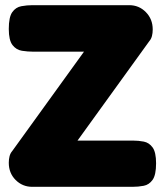

<svg xmlns="http://www.w3.org/2000/svg" viewBox="-20 -712 638 743"><path d="M105 11Q67 11 40.5 -15.5Q14 -42 14 -82Q14 -96 17 -107.5Q20 -119 27 -127L305 -512H109Q87 -512 65 -515.5Q43 -519 28.5 -537.5Q14 -556 14 -600Q14 -646 27.5 -665Q41 -684 62.5 -688Q84 -692 106 -692H480Q518 -692 544.5 -665Q571 -638 571 -598Q571 -584 568 -572.5Q565 -561 558 -553L280 -168H494Q516 -168 536.5 -164Q557 -160 570.5 -141.5Q584 -123 584 -80Q584 -35 570.5 -16Q557 3 536 7Q515 11 492 11Z"/></svg>

Font: Fredoka
Style: Bold
Weight: 700
Designer: Ben Nathan
Foundry: Milena B. Brandão, Ben Nathan
Version: Version 2.001